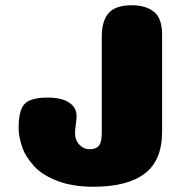

<svg xmlns="http://www.w3.org/2000/svg" viewBox="-20 -705 698 732"><path d="M266 -199Q266 -170 283 -153Q300 -136 321 -136Q346 -136 357 -149.5Q368 -163 368 -199V-565Q368 -626 394.5 -655.5Q421 -685 482 -685Q536 -685 567 -660Q598 -635 598 -574V-203Q598 -93 531.5 -43Q465 7 336 7Q295 7 260 1Q225 -5 198 -15.5Q171 -26 148.5 -40Q126 -54 110.5 -71Q95 -88 83 -106.5Q71 -125 64.5 -144.5Q58 -164 54.5 -181.5Q51 -199 51 -217Q51 -284 73.5 -308.5Q96 -333 162 -333Q215 -333 243.5 -314Q272 -295 272 -262Q272 -252 269 -230Q266 -208 266 -199Z"/></svg>

Font: Coiny
Style: Regular
Weight: 400
Version: Version 001.001